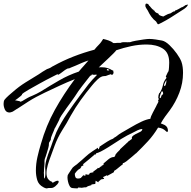

<svg xmlns="http://www.w3.org/2000/svg" viewBox="-21 -1022 1067 1070"><path d="M239 28Q236 28 230 26Q225 23 220 21Q194 7 186.5 -18.5Q179 -44 179 -71Q179 -109 187.5 -146.5Q196 -184 207 -220Q236 -322 284.5 -409.5Q333 -497 396 -581Q353 -564 311 -544.5Q269 -525 227 -505Q204 -494 181.5 -482Q159 -470 137 -456L77 -417Q73 -415 70 -413Q67 -411 64 -409L50 -400Q38 -395 32 -395Q14 -395 6.5 -411Q-1 -427 -1 -443Q-1 -448 0 -455Q1 -462 5 -467Q11 -475 27.5 -490Q44 -505 52 -511Q85 -540 121 -562.5Q157 -585 195 -608Q206 -616 217.5 -623Q229 -630 241 -637Q245 -639 247 -639Q248 -639 252 -641Q258 -643 264 -647Q267 -649 270 -651Q273 -653 276 -654Q330 -684 387.5 -706.5Q445 -729 505 -745Q517 -760 531 -774Q538 -781 543.5 -789Q549 -797 554 -805Q568 -802 584 -796.5Q600 -791 611 -782Q616 -782 621 -782Q626 -782 631 -783H651Q660 -788 675 -787Q683 -786 689.5 -786.5Q696 -787 700 -787H704Q714 -791 735.5 -795Q757 -799 779 -802Q801 -805 811 -805Q826 -805 846.5 -802Q867 -799 882 -796Q901 -792 923.5 -770.5Q946 -749 964.5 -723Q983 -697 990 -678Q995 -664 997 -648Q999 -632 999 -616Q999 -559 978.5 -505.5Q958 -452 925 -407Q911 -389 898.5 -371.5Q886 -354 875 -334Q875 -334 881 -332Q897 -327 906 -318Q915 -309 915 -291Q915 -285 911 -289L908 -287L907 -288Q896 -299 886 -304Q876 -309 860 -311Q834 -268 803.5 -235Q773 -202 737 -167H736Q729 -161 713.5 -147.5Q698 -134 683.5 -123Q669 -112 663 -113V-111Q663 -110 664 -109V-107Q662 -106 651 -97Q640 -88 629.5 -79.5Q619 -71 616 -71L613 -62L577 -42L575 -45H574L553 -35V-33Q555 -31 557 -31Q559 -29 559 -28V-27Q558 -26 558 -25L541 -22V-21L528 -10L527 -6L512 -15L510 3L489 6L488 10Q480 12 472.5 14.5Q465 17 459 22H456Q453 22 450 22Q447 22 444 23Q441 24 438 24Q435 24 432 25L431 23L430 24L415 23L411 28L393 27H394L382 26Q373 25 367 14.5Q361 4 358 -10Q355 -24 355 -33Q355 -41 356 -44Q356 -46 362.5 -56Q369 -66 376 -76.5Q383 -87 384 -88Q388 -92 392 -95Q396 -98 400 -101Q408 -106 415 -113Q425 -121 435 -130Q445 -139 455 -148Q473 -165 496 -180L525 -199V-194Q525 -190 527 -190Q529 -190 532 -197Q535 -204 535 -206L543 -210V-211L577 -233Q585 -238 593.5 -242.5Q602 -247 611 -250Q611 -253 615 -254Q617 -255 619 -257Q621 -257 628 -262.5Q635 -268 643 -274Q651 -280 654 -281Q679 -295 708.5 -312.5Q738 -330 766.5 -343.5Q795 -357 817 -360Q819 -373 831 -395Q843 -417 850 -431Q851 -433 852.5 -437Q854 -441 857 -445Q862 -455 862 -455L860 -462Q861 -463 863 -467Q864 -468 864 -471Q864 -473 863 -473Q861 -473 861 -478Q861 -490 866 -503H868Q881 -521 887 -547Q891 -569 907 -588L903 -596Q904 -597 907 -604Q910 -611 913.5 -618Q917 -625 918 -625Q920 -632 921 -648Q922 -664 922 -673Q922 -729 886 -751.5Q850 -774 796 -774Q753 -774 710.5 -765Q668 -756 627 -742Q624 -737 610.5 -723.5Q597 -710 580 -694Q563 -678 548.5 -664.5Q534 -651 529 -646Q531 -647 534 -647Q537 -647 539 -647H549Q579 -647 605 -630Q612 -630 610 -625Q612 -624 611 -620L612 -618Q612 -615 609.5 -610Q607 -605 603 -605Q598 -605 597 -609H596L594 -607Q590 -607 579 -602.5Q568 -598 565 -598H560Q542 -598 522.5 -579Q503 -560 492 -546Q458 -505 428.5 -464Q399 -423 373 -377Q362 -356 350 -335.5Q338 -315 325 -295Q299 -253 283 -209Q275 -185 264 -157Q253 -129 245.5 -103Q238 -77 238 -57Q238 -46 241 -36Q244 -26 252 -19Q254 -17 256.5 -15Q259 -13 263 -11Q270 -10 272 -3Q277 -6 285.5 -10.5Q294 -15 301 -15Q306 -15 306 -10Q306 -3 298.5 5Q291 13 286 17Q276 25 266.5 25.5Q257 26 246 26Q244 28 239 28ZM93 -455H96L98 -457Q103 -458 110 -463Q121 -470 133 -476.5Q145 -483 158 -488Q184 -499 206 -512Q257 -544 309 -574Q361 -604 418 -623Q425 -631 431.5 -639Q438 -647 445 -654Q452 -662 458.5 -669.5Q465 -677 472 -685Q453 -679 435.5 -671.5Q418 -664 400 -656L373 -645L367 -642L363 -641H362Q354 -641 341.5 -632Q329 -623 317.5 -614Q306 -605 300 -605Q300 -606 300.5 -607Q301 -608 302 -610Q296 -607 277.5 -597.5Q259 -588 237.5 -577Q216 -566 199 -556Q190 -551 174 -542Q158 -533 141 -523.5Q124 -514 112.5 -506Q101 -498 101 -495L102 -494Q102 -493 93 -485.5Q84 -478 74.5 -471Q65 -464 63 -463Q64 -463 71.5 -461.5Q79 -460 86 -458.5Q93 -457 93 -455ZM581 -629Q586 -629 589 -632Q588 -632 583 -635Q577 -638 575 -638V-633Q574 -633 574 -632Q574 -631 577 -630Q580 -629 581 -629ZM224 -49Q224 -17 229 -31.5Q234 -46 231 -83Q230 -106 238 -133Q246 -160 254 -181Q259 -194 264 -207Q269 -220 273 -233Q278 -246 283 -259Q288 -272 293 -285Q319 -340 355.5 -393Q392 -446 428 -494Q439 -508 450 -523Q461 -538 472 -552Q483 -566 495 -579Q507 -592 520 -605L512 -606Q510 -605 503 -605Q501 -605 498.5 -605.5Q496 -606 493 -607Q487 -605 489 -603Q489 -601 482 -600Q471 -586 460 -572Q449 -558 438 -544Q416 -516 396 -484Q393 -479 379.5 -460.5Q366 -442 350 -420Q334 -398 322 -379.5Q310 -361 310 -356Q310 -355 303.5 -343Q297 -331 291 -319Q285 -307 284 -307Q282 -300 278.5 -292.5Q275 -285 271 -275Q262 -256 262 -243L252 -226Q252 -209 248 -197Q246 -190 244 -183.5Q242 -177 240 -170Q239 -166 237 -160.5Q235 -155 233 -148Q227 -135 227 -125Q227 -118 227 -110.5Q227 -103 226 -96Q225 -89 224.5 -81.5Q224 -74 224 -67V-63Q223 -61 223 -58Q223 -55 224 -54ZM896 -542Q900 -542 903 -552Q906 -562 906 -565V-576L899 -563Q896 -558 894.5 -553Q893 -548 893 -547Q893 -545 896 -543ZM872 -475Q872 -476 873 -476Q874 -476 875 -477Q876 -482 879 -489Q882 -496 887 -495Q888 -496 888 -502Q888 -504 887 -508Q886 -512 883 -513V-514Q879 -514 874 -499Q869 -484 869 -480Q869 -475 872 -475ZM414 -27Q422 -27 429 -30Q434 -35 437.5 -39Q441 -43 445 -48Q445 -48 445 -47.5Q445 -47 446 -46Q446 -44 444 -42L457 -45L455 -52Q457 -51 462.5 -49.5Q468 -48 470 -48Q470 -48 476 -50V-51L480 -58L499 -62Q501 -64 499 -64Q497 -64 498 -65L521 -82H523L522 -86H526Q527 -85 530 -85H531V-86L542 -95V-96L545 -94V-98Q550 -100 554 -102.5Q558 -105 556 -111L583 -134Q599 -147 614 -147Q617 -147 618 -150Q619 -152 621 -154Q621 -161 632 -172L648 -188V-190L692 -231L691 -229L692 -228V-230L697 -237L698 -236L714 -248V-258Q721 -268 734.5 -274.5Q748 -281 760 -287Q772 -293 772 -303H770Q761 -303 744.5 -295.5Q728 -288 720 -283Q703 -275 687 -266.5Q671 -258 655 -248Q645 -242 624.5 -228.5Q604 -215 581.5 -201Q559 -187 540.5 -177.5Q522 -168 515 -169L516 -167L513 -163L511 -160Q510 -160 507 -163V-161Q499 -154 491 -147.5Q483 -141 475 -134L442 -107L444 -100L433 -96Q433 -94 431 -90Q430 -88 428.5 -86.5Q427 -85 426 -83Q416 -78 409 -70.5Q402 -63 396 -54V-52Q396 -42 399.5 -34.5Q403 -27 414 -27ZM863 -887 857 -888 854 -895H853L849 -902Q833 -914 822 -929.5Q811 -945 802 -964Q798 -970 794.5 -975.5Q791 -981 789 -988Q789 -997 790.5 -999Q792 -1001 792 -1001Q793 -1001 793 -1001.5Q793 -1002 795 -1002Q797 -1001 799.5 -1001Q802 -1001 804 -999Q807 -998 809 -993Q811 -988 815 -987Q815 -987 815.5 -987Q816 -987 815 -986Q818 -983 824 -975.5Q830 -968 834 -968Q834 -968 833.5 -967Q833 -966 834 -966V-965Q839 -965 840.5 -960.5Q842 -956 846 -954Q849 -951 852.5 -950Q856 -949 860 -947Q862 -946 863 -943Q864 -940 867 -938L873 -935Q875 -935 875 -934L889 -930Q894 -933 900 -936Q906 -939 908 -940Q915 -944 920 -945Q925 -946 930 -948Q937 -952 941.5 -955.5Q946 -959 953 -959Q955 -959 955 -964Q959 -963 972 -970.5Q985 -978 989 -980Q989 -981 990 -981Q995 -981 1002.5 -986.5Q1010 -992 1014 -994Q1017 -995 1019.5 -995Q1022 -995 1023 -996Q1024 -997 1026 -997V-996Q1026 -995 1024.5 -991.5Q1023 -988 1017 -982Q1010 -975 1001 -969.5Q992 -964 983 -958Q957 -941 931.5 -925Q906 -909 879 -895Q875 -894 871.5 -891.5Q868 -889 863 -887Z"/></svg>

Font: Water Brush
Style: Regular
Weight: 400
Designer: Robert E. Leuschke
Foundry: Robert E. Leuschke
Version: Version 1.010; ttfautohint (v1.8.4.7-5d5b)